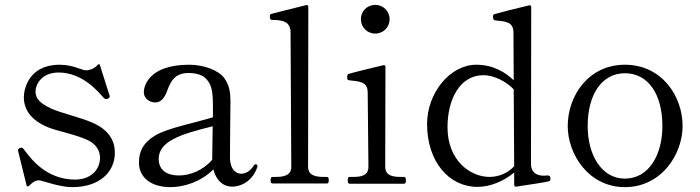

<svg xmlns="http://www.w3.org/2000/svg" viewBox="-20 -755 2877 789"><path d="M100 8C115 -7 126 -14 140 -14C154 -14 221 14 277 14C387 14 452 -46 452 -128C452 -176 428 -220 364 -249C312 -273 230 -290 188 -310C145 -331 126 -349 126 -379C126 -406 149 -457 221 -457C319 -457 384 -378 406 -353C409 -350 413 -348 417 -348C419 -348 421 -348 423 -349C426 -351 428 -352 429 -354C432 -357 431 -361 430 -364L429 -366L391 -486C389 -493 386 -493 381 -488C369 -474 349 -466 333 -466C316 -466 281 -489 225 -489C95 -489 78 -384 78 -356C78 -302 110 -260 177 -232C213 -217 293 -202 341 -179C373 -164 391 -137 391 -107C391 -55 350 -17 289 -17C167 -17 104 -107 79 -140C75 -146 71 -148 67 -148C65 -148 64 -148 62 -147C56 -144 54 -141 54 -137L55 -132L89 6C90 12 95 13 100 8Z M1030 -80C1028 -80 1026 -80 1023 -75C1008 -50 987 -41 971 -41C962 -41 925 -46 925 -110C925 -180 927 -300 927 -338C927 -375 923 -405 901 -435C879 -465 819 -489 758 -489C588 -489 571 -398 571 -376C571 -350 595 -334 618 -334C640 -334 656 -351 667 -382C683 -427 703 -455 755 -455C789 -455 815 -446 830 -428C850 -404 855 -379 855 -316V-273C768 -247 668 -228 619 -199C570 -170 551 -135 551 -87C551 -24 603 14 680 14C740 14 808 -10 857 -59C867 -18 893 12 935 12C962 12 1014 -3 1037 -67C1038 -70 1038 -72 1038 -73C1038 -77 1035 -80 1030 -80ZM716 -34C651 -34 632 -69 632 -101C632 -174 719 -203 854 -236C853 -183 852 -128 852 -101V-98C814 -55 761 -34 716 -34Z M1324 -1C1329 -1 1331 -5 1331 -15C1331 -23 1329 -28 1324 -28H1311C1281 -28 1246 -32 1246 -70L1247 -727C1247 -732 1244 -735 1238 -734C1208 -726 1109 -702 1095 -698C1090 -696 1089 -694 1089 -689C1089 -682 1089 -673 1099 -673C1140 -673 1174 -667 1174 -622L1177 -70C1177 -32 1143 -28 1113 -28H1100C1094 -28 1092 -23 1092 -15C1092 -5 1094 -1 1100 -1Z M1522 -617C1555 -617 1581 -643 1581 -676C1581 -709 1555 -735 1522 -735C1489 -735 1463 -709 1463 -676C1463 -643 1489 -617 1522 -617ZM1641 0C1646 0 1648 -5 1648 -14C1648 -23 1646 -28 1641 -28H1628C1598 -28 1563 -31 1563 -70L1564 -480C1564 -485 1561 -488 1555 -487C1525 -480 1426 -456 1412 -451C1407 -449 1407 -445 1407 -437C1407 -429 1407 -426 1416 -425C1457 -420 1491 -420 1491 -375L1494 -70C1494 -31 1460 -28 1430 -28H1417C1411 -28 1409 -23 1409 -14C1409 -5 1411 0 1417 0Z M2230 -34 2215 -33C2180 -33 2162 -51 2162 -81L2163 -726C2163 -731 2160 -734 2154 -733C2115 -724 2021 -700 2012 -697C2007 -695 2006 -693 2006 -688C2006 -681 2006 -672 2016 -671C2057 -667 2090 -666 2090 -621L2091 -425C2060 -455 2010 -489 1937 -489C1830 -489 1735 -374 1735 -245C1735 -91 1825 13 1942 13C1995 13 2051 -11 2093 -46V4C2093 9 2096 13 2101 12C2142 6 2227 -7 2236 -10C2241 -12 2242 -16 2242 -20C2242 -25 2242 -34 2230 -34ZM1991 -28C1915 -28 1819 -93 1819 -232C1819 -350 1872 -446 1966 -446C2010 -446 2059 -421 2091 -388L2093 -72C2065 -42 2028 -28 1991 -28Z M2548 14C2699 14 2785 -122 2785 -237C2785 -361 2699 -489 2548 -489C2398 -489 2313 -361 2313 -237C2313 -122 2398 14 2548 14ZM2548 -21C2452 -21 2395 -118 2395 -237C2395 -365 2452 -454 2548 -454C2646 -454 2702 -365 2702 -237C2702 -118 2646 -21 2548 -21Z"/></svg>

Font: Shippori Mincho OTF
Style: Regular
Weight: 400
Designer: FONTDASU
Foundry: FONTDASU / Google Inc. / but / Adobe
Version: Version 3.300;hotconv 1.0.109;makeotfexe 2.5.65596